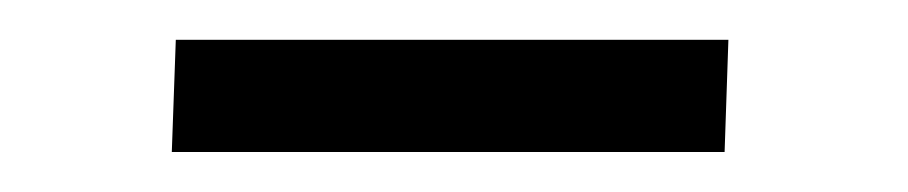

<svg xmlns="http://www.w3.org/2000/svg" viewBox="-20 -286 454 96"><path d="M344.2 -266.1 342.3 -210H65.9L67.9 -266.1Z"/></svg>

Font: Simonetta
Style: Italic
Weight: 400
Italic angle: -2°
Designer: Gayaneh Bagdasaryan
Foundry: BrownFox
Version: Version 1.001